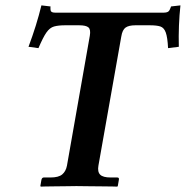

<svg xmlns="http://www.w3.org/2000/svg" viewBox="-20 -693 691 714"><path d="M184 -646H590Q606 -646 610.5 -655.5Q615 -665 616 -669L651 -673Q643 -599 645 -519L605 -514Q603 -554 596.5 -572Q590 -590 576.5 -594.5Q563 -599 536 -599H484Q459 -599 447 -590.5Q435 -582 431 -557L346 -77Q342 -54 352.5 -43.5Q363 -33 391 -33H416Q424 -33 422 -24L418 -1L416 1Q416 1 398 0.5Q380 0 354 0Q328 0 303 -0.5Q278 -1 264 -1Q251 -1 229.5 -0.5Q208 0 185.5 0Q163 0 147.5 0.5Q132 1 132 1L130 -1L134 -24Q136 -33 143 -33H168Q198 -33 211.5 -44.5Q225 -56 229 -77L314 -560Q318 -583 309 -591Q300 -599 274 -599H223Q197 -599 181 -594.5Q165 -590 152.5 -572Q140 -554 123 -514L86 -519Q101 -559 113 -597.5Q125 -636 134 -673L168 -669Q167 -665 168 -655.5Q169 -646 184 -646Z"/></svg>

Font: Libertinus Serif SemiBold
Style: Italic
Weight: 600
Italic angle: -11.5°
Designer: Philipp H. Poll, Khaled Hosny
Foundry: Caleb Maclennan
Version: Version 7.051;RELEASE